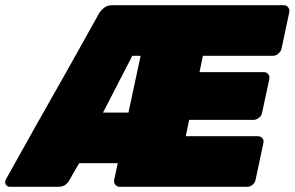

<svg xmlns="http://www.w3.org/2000/svg" viewBox="-73 -720 1136 740"><path d="M-35 0Q-44 0 -49 -6.5Q-54 -13 -53 -22Q-52 -24 -51.5 -25.5Q-51 -27 -50 -29Q-20 -82 9.5 -135.5Q39 -189 69 -242Q99 -295 129 -348Q159 -401 189 -454Q219 -507 248.5 -560.5Q278 -614 308 -667Q314 -678 327 -689Q340 -700 360 -700H1020Q1031 -700 1037.5 -692Q1044 -684 1042 -673L1012 -532Q1009 -521 999.5 -513Q990 -505 979 -505H709L696 -442H944Q955 -442 961 -434Q967 -426 965 -415L937 -285Q935 -274 925 -266Q915 -258 904 -258H656L643 -195H921Q932 -195 938.5 -187Q945 -179 942 -168L912 -27Q910 -16 900.5 -8Q891 0 880 0H389Q378 0 371.5 -8Q365 -16 367 -27L381 -91H232Q227 -83 222.5 -74.5Q218 -66 213 -58Q208 -50 203.5 -41.5Q199 -33 194 -25Q190 -17 180 -8.5Q170 0 150 0ZM324 -286H422L469 -505H437Z"/></svg>

Font: Rubik Black
Style: Italic
Weight: 900
Italic angle: -12°
Designer: Hubert and Fischer
Foundry: Hubert and Fischer
Version: Version 2.300;gftools[0.9.30]